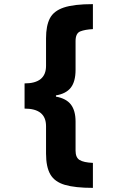

<svg xmlns="http://www.w3.org/2000/svg" viewBox="-20 -743 570 930"><path d="M430 167Q344 167 294.5 152.5Q245 138 224 102Q203 66 203 1V-132Q203 -217 99 -217V-339Q203 -339 203 -424V-558Q203 -618 221.5 -654Q240 -690 289 -706.5Q338 -723 430 -723V-602Q392 -600 369 -591Q346 -582 346 -544V-405Q346 -348 323 -318.5Q300 -289 251 -281V-275Q301 -266 323.5 -236.5Q346 -207 346 -154V-13Q346 20 365.5 32Q385 44 430 46Z"/></svg>

Font: Noto Sans Mono Condensed Black
Style: Regular
Weight: 900
Width: 3
Designer: Monotype Design Team
Foundry: Monotype Imaging Inc.
Version: Version 2.014